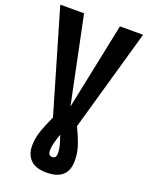

<svg xmlns="http://www.w3.org/2000/svg" viewBox="-172 -775 827 1076"><g transform="rotate(20 242.0 -236.5)"><path d="M316 -84Q345 -24 358 17.5Q371 59 371 102Q371 219 244 219Q180 219 148.5 188.5Q117 158 117 103Q117 64 130 23Q143 -18 173 -84L-5 -692H137L244 -175L351 -692H489ZM244 -7Q232 27 226 51Q220 75 220 95Q220 126 244 126Q268 126 268 94Q268 74 262.5 52Q257 30 244 -7Z"/></g></svg>

Font: Fira Sans Compressed SemiBold
Style: Regular
Weight: 600
Width: 1
Designer: bBox Type GmbH & Carrois Corporate GbR & Edenspiekermann AG
Foundry: bBox Type GmbH & Carrois Corporate GbR & Edenspiekermann AG
Version: Version 4.301